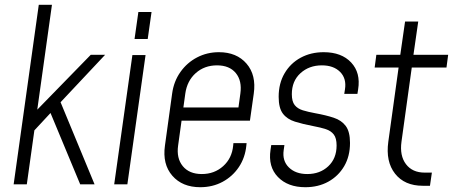

<svg xmlns="http://www.w3.org/2000/svg" viewBox="-20 -770 1892 802"><path d="M315 0 191 -298 112 -213 124 -300 359 -541H419L233 -343L375 0ZM37 0 142 -750H197L92 0Z M457 0 533 -540H588L512 0ZM542 -607 558 -720H613L597 -607Z M816.5 12Q741.5 12 699.8 -36Q658 -84 669 -162L699 -379Q706 -430.5 733.8 -469.5Q761.5 -508.5 803.2 -530.2Q845 -552 894.5 -552Q968.5 -552 1009.8 -504.2Q1051 -456.5 1040 -379L1024 -266H725L732 -321H976L984 -379Q991.5 -432.5 965 -464.8Q938.5 -497 886.5 -497Q834 -497 797.8 -464.8Q761.5 -432.5 754 -379L724 -162Q716.5 -109 743.5 -76Q770.5 -43 823 -43Q875.5 -43 912.2 -76Q949 -109 954 -162L955 -172H1010L1009 -162Q1004 -111.5 977.8 -72.2Q951.5 -33 909.8 -10.5Q868 12 816.5 12Z M1255.5 12Q1182 12 1140.8 -30.8Q1099.5 -73.5 1110 -144L1113 -164H1168L1165 -143Q1158.5 -98 1186.8 -70.5Q1215 -43 1263.5 -43Q1316.5 -43 1351.2 -75.5Q1386 -108 1386 -162.5Q1386 -193 1374.2 -208.2Q1362.5 -223.5 1341 -230.5Q1319.5 -237.5 1290 -243Q1245 -251.5 1212.2 -261.8Q1179.5 -272 1161.8 -295.2Q1144 -318.5 1144 -365.5Q1144 -422 1168.8 -464Q1193.5 -506 1236 -529Q1278.5 -552 1332 -552Q1406.5 -552 1446.8 -509Q1487 -466 1476 -397L1473 -378H1418L1421 -397Q1428 -442 1400.8 -469.5Q1373.5 -497 1324.5 -497Q1271 -497 1235 -464.2Q1199 -431.5 1199 -376.5Q1199 -346 1211 -331Q1223 -316 1245 -309.2Q1267 -302.5 1297 -297Q1341.5 -289 1374 -278.2Q1406.5 -267.5 1424.2 -243.8Q1442 -220 1442 -173Q1442 -117.5 1417.8 -76Q1393.5 -34.5 1351.5 -11.2Q1309.5 12 1255.5 12Z M1746 6Q1670 6 1630.2 -44.5Q1590.5 -95 1602 -178L1645 -488H1545L1552 -541H1652L1672 -680H1727L1707 -541H1852L1845 -488H1700L1657 -178Q1649 -119.5 1675.8 -84.2Q1702.5 -49 1754 -49H1784L1776 6Z"/></svg>

Font: Mohave Light Light
Style: Italic
Weight: 300
Italic angle: -8°
Version: Version 2.003